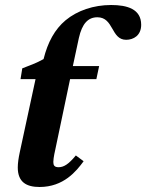

<svg xmlns="http://www.w3.org/2000/svg" viewBox="-20 -732 584 767"><path d="M138 15C234 15 285 -48 314 -88L283 -111C254 -76 235 -64 214 -64C197 -64 193 -72 193 -85C193 -102 201 -135 201 -135L260 -416H365L376 -468H271L295 -580C308 -638 332 -663 369 -663C435 -663 423 -573 484 -573C513 -573 544 -590 544 -633C544 -696 488 -712 424 -712C354 -712 289 -690 242 -651C199 -615 171 -564 154 -496C124 -479 97 -470 69 -459L62 -416H122L59 -124C54 -101 51 -80 51 -63C51 -4 86 15 138 15Z"/></svg>

Font: STIX Two Text
Style: Bold Italic
Weight: 700
Italic angle: -12°
Designer: Ross Mills, John Hudson & Paul Hanslow, Tiro Typeworks Ltd; with prior portions MicroPress Inc. and Coen Hoffman, Elsevi
Foundry: Tiro Typeworks Ltd
Version: Version 2.13 b171